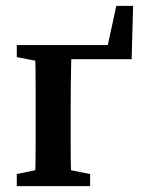

<svg xmlns="http://www.w3.org/2000/svg" viewBox="-20 -632 496 652"><path d="M37 0V-41L100 -54Q101 -91 101 -134Q101 -177 101 -210V-269Q101 -302 101 -345.5Q101 -389 100 -426L37 -438V-479H346L375 -612H432L427 -431H222Q221 -394 220.5 -349Q220 -304 220 -269V-210Q220 -177 220 -134Q220 -91 221 -54L286 -41V0Z"/></svg>

Font: Source Serif 4 Semibold
Style: Regular
Weight: 600
Designer: Frank Grießhammer
Foundry: Adobe
Version: Version 4.005;hotconv 1.1.0;makeotfexe 2.6.0